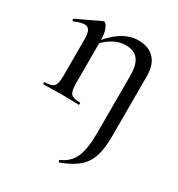

<svg xmlns="http://www.w3.org/2000/svg" viewBox="-163 -507 831 894"><g transform="rotate(30 253.0 -60.5)"><path d="M282 267Q331 246 351 201.5Q371 157 371 71V-238Q371 -296 349.5 -323Q328 -350 282 -350Q247 -350 211.5 -329Q176 -308 152 -273L147 -285Q231 -399 323 -399Q378 -399 408.5 -367Q439 -335 439 -276V48Q439 116 425 158.5Q411 201 378 229Q345 257 287 278Q284 279 282 274Q280 269 282 267ZM42 -12Q78 -12 90 -25.5Q102 -39 102 -81V-276Q102 -309 94 -323.5Q86 -338 68 -338Q50 -338 16 -324H14Q10 -324 8.5 -328.5Q7 -333 10 -335L134 -394Q136 -395 140 -395Q150 -395 160 -371.5Q170 -348 170 -310V-81Q170 -39 181.5 -25.5Q193 -12 230 -12Q233 -12 233 -6Q233 0 230 0Q206 0 191 -1L136 -2L81 -1Q66 0 42 0Q39 0 39 -6Q39 -12 42 -12Z"/></g></svg>

Font: Cormorant Infant Medium
Style: Regular
Weight: 500
Designer: Christian Thalmann (Catharsis Fonts)
Foundry: Catharsis Fonts
Version: Version 4.000